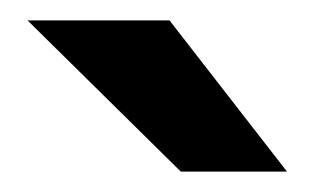

<svg xmlns="http://www.w3.org/2000/svg" viewBox="-20 -783 308 188"><path d="M146 -763 261 -615H157L7 -763Z"/></svg>

Font: Open Sauce One
Style: Bold
Weight: 700
Designer: Alfredo Marco Pradil
Foundry: Creative Sauce Fz LLC
Version: Version 1.477